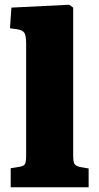

<svg xmlns="http://www.w3.org/2000/svg" viewBox="-20 -788 416 808"><path d="M25 0V-80L62 -86Q80 -89 85 -97.5Q90 -106 90 -134V-604Q90 -637 83 -649Q76 -661 52 -665L22 -669L28 -756L271 -768L288 -756V-133Q288 -107 293.5 -98Q299 -89 318 -85L353 -79V0Z"/></svg>

Font: Literata 18pt ExtraBold
Style: Regular
Weight: 800
Designer: Latin by Veronika Burian and Jose Scaglione. Greek by Irene Vlachou. Cyrillic by Vera Evstafieva.
Foundry: TypeTogether
Version: Version 3.103;gftools[0.9.29]